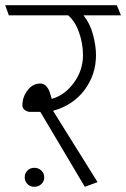

<svg xmlns="http://www.w3.org/2000/svg" viewBox="-31 -700 485 738"><path d="M124 -270H85Q74 -270 64.5 -277Q55 -284 55 -295Q55 -327 75 -353Q95 -379 124 -379Q137 -379 146.5 -369Q156 -359 161 -343L168 -320Q218 -334 253 -382Q288 -430 288 -488Q288 -532 273 -575Q258 -618 231 -641H3L-11 -680H418L434 -641H290Q315 -610 326.5 -567Q338 -524 338 -488Q338 -414 294.5 -355Q251 -296 173 -274L344 0L295 18ZM101 18Q85 18 74.5 7.5Q64 -3 64 -18Q64 -34 74.5 -44.5Q85 -55 101 -55Q117 -55 128 -44.5Q139 -34 139 -18Q139 -3 128 7.5Q117 18 101 18Z"/></svg>

Font: Palanquin Thin
Style: Regular
Weight: 250
Designer: Pria Ravichandran
Version: Version 1.001